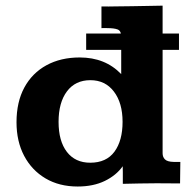

<svg xmlns="http://www.w3.org/2000/svg" viewBox="-20 -662 696 693"><path d="M291 -481.9V-541H626V-481.9ZM260.3 11.2Q193.8 11.2 144.3 -18.1Q94.7 -47.4 67.1 -99.6Q39.6 -151.9 39.6 -220.7Q39.6 -293.9 67.9 -346.2Q96.2 -398.4 147.7 -426.5Q199.2 -454.6 267.6 -454.6Q359.9 -454.6 417.5 -394.5V-529.8Q417.5 -550.8 404.5 -555.7Q391.6 -560.5 368.7 -560.5Q363.3 -561 357.7 -560.8Q352.1 -560.5 346.2 -560.5V-638.7Q372.6 -638.2 398.2 -638.9Q423.8 -639.6 455.6 -639.6Q485.4 -640.1 512.7 -640.6Q540 -641.1 566.9 -641.6V-108.9Q566.9 -95.2 575.4 -86.7Q584 -78.1 606.9 -77.6Q609.4 -77.6 618.4 -77.6Q627.4 -77.6 630.9 -77.6L629.9 0Q610.4 0 588.1 -0.2Q565.9 -0.5 545.9 -0.5Q515.1 0 484.6 0.2Q454.1 0.5 423.3 1.5Q423.3 -3.4 423.3 -15.4Q423.3 -27.3 423.3 -40.5Q423.3 -53.7 422.9 -62Q399.9 -29.3 358.4 -9Q316.9 11.2 260.3 11.2ZM305.7 -74.7Q363.8 -74.7 393.1 -114.5Q422.4 -154.3 422.4 -222.2Q422.4 -290.5 391.1 -331.5Q359.9 -372.6 306.2 -372.6Q252 -372.6 221.7 -332.3Q191.4 -292 191.4 -222.2Q191.4 -152.8 221.4 -113.8Q251.5 -74.7 305.7 -74.7Z"/></svg>

Font: Kameron
Style: Regular
Weight: 400
Designer: Vernon Adams
Foundry: Vernon Adams
Version: Version 1.100